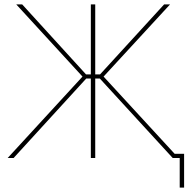

<svg xmlns="http://www.w3.org/2000/svg" viewBox="-20 -720 868 875"><path d="M394 0H414V-362H435L767 0H799V135H819V-19H776L452 -371L755 -700H728L436 -381H414V-700H394V-381H372L81 -700H54L356 -371L15 0H42L373 -362H394Z"/></svg>

Font: Fixel Text Thin
Style: Regular
Weight: 100
Width: 4
Designer: AlfaBravo + MacPaw
Foundry: Kyrylo Tkachov, Marchela Mozhyna, Serhii Makarenko, Maria Weinstein, Zakhar Kryvoshyya
Version: Version 1.211